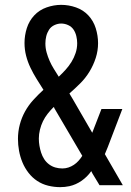

<svg xmlns="http://www.w3.org/2000/svg" viewBox="-20 -763 540 791"><path d="M228 8Q203 8 178.5 2Q154 -4 133.5 -17.5Q113 -31 97.5 -51Q82 -71 72.5 -94Q63 -117 58.5 -141.5Q54 -166 54 -191Q54 -221 61.5 -249.5Q69 -278 83 -303.5Q97 -329 117 -351Q137 -373 159 -393Q145 -415 131 -437.5Q117 -460 105.5 -484Q94 -508 87.5 -533.5Q81 -559 81 -586Q81 -617 90.5 -647Q100 -677 121 -699.5Q142 -722 172 -732.5Q202 -743 232 -743Q263 -743 293 -732.5Q323 -722 344 -699.5Q365 -677 374.5 -646.5Q384 -616 384 -585Q384 -554 374.5 -524.5Q365 -495 349 -468.5Q333 -442 311 -420Q289 -398 266 -378Q269 -373 272 -367.5Q275 -362 279 -356L360 -216L398 -314H484L424 -157Q421 -150 418 -142.5Q415 -135 412 -128L486 0H390L361 -48L356 -58Q340 -35 316.5 -18.5Q293 -2 266 4Q257 6 247 7Q237 8 228 8ZM222 -447Q237 -461 250.5 -476Q264 -491 274.5 -508Q285 -525 291.5 -544.5Q298 -564 298 -585Q298 -599 294.5 -614Q291 -629 283 -641Q275 -653 261 -659.5Q247 -666 232 -666Q218 -666 204 -659.5Q190 -653 182 -640.5Q174 -628 170.5 -613.5Q167 -599 167 -584Q167 -565 172 -547Q177 -529 184.5 -512Q192 -495 202 -479Q212 -463 222 -447ZM237 -69Q250 -69 262 -73Q274 -77 284.5 -84Q295 -91 303.5 -100.5Q312 -110 319 -121L204 -317Q204 -319 203 -320Q202 -321 201 -322Q188 -309 176.5 -294.5Q165 -280 157 -263.5Q149 -247 144.5 -228.5Q140 -210 140 -192Q140 -177 142.5 -162.5Q145 -148 149.5 -134Q154 -120 162 -107.5Q170 -95 182 -86Q194 -77 208 -73Q222 -69 237 -69Z"/></svg>

Font: Iosevka Medium
Style: Regular
Weight: 500
Monospace: yes
Designer: Belleve Invis
Foundry: Belleve Invis
Version: Version 32.5.0; ttfautohint (v1.8.4)